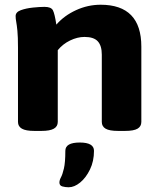

<svg xmlns="http://www.w3.org/2000/svg" viewBox="-20 -551 667 811"><path d="M125 2Q89 2 72.5 -7.5Q56 -17 56 -36V-349Q56 -396 53.5 -421Q51 -446 48.5 -459Q46 -472 46 -483Q46 -500 68 -508Q90 -516 119 -519Q148 -522 168 -522Q196 -522 203.5 -507.5Q211 -493 218 -447Q251 -485 301 -508Q351 -531 405 -531Q577 -531 577 -354V-36Q577 -17 561 -7.5Q545 2 508 2H479Q442 2 426 -7.5Q410 -17 410 -36V-320Q410 -358 393 -376.5Q376 -395 337 -395Q307 -395 276 -380Q245 -365 224 -339V-36Q224 -17 207.5 -7.5Q191 2 155 2ZM270 240Q256 240 243.5 236.5Q231 233 231 220Q231 210 237.5 198Q244 186 250 160.5Q256 135 256 86Q256 51 317 51Q377 51 377 86Q377 130 360 165Q343 200 318.5 220Q294 240 270 240Z"/></svg>

Font: Asap Semi Expanded ExtraBold
Style: Regular
Weight: 800
Width: 6
Designer: Pablo Cosgaya
Foundry: Omnibus-Type
Version: Version 3.001; ttfautohint (v1.8.4.7-5d5b)